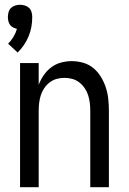

<svg xmlns="http://www.w3.org/2000/svg" viewBox="-20 -784 540 804"><path d="M54 -564 14 -601Q27 -614 36.5 -630Q46 -646 51 -663Q43 -665 35 -669Q27 -673 22 -680Q17 -687 15 -695.5Q13 -704 13 -713Q13 -723 16 -733.5Q19 -744 26.5 -751Q34 -758 44 -761Q54 -764 64 -764Q74 -764 84 -761Q94 -758 101.5 -751Q109 -744 112 -733.5Q115 -723 115 -713Q115 -692 111.5 -672Q108 -652 100 -632.5Q92 -613 80.5 -596Q69 -579 54 -564ZM64 0V-520H142V-429Q150 -450 163 -469Q176 -488 194.5 -502Q213 -516 235.5 -522Q258 -528 280 -528Q305 -528 329 -521Q353 -514 371.5 -498.5Q390 -483 403 -461.5Q416 -440 423.5 -416.5Q431 -393 433.5 -368.5Q436 -344 436 -320V0H358V-320Q358 -337 356 -353.5Q354 -370 349 -385.5Q344 -401 334.5 -415Q325 -429 312 -439Q299 -449 283 -453.5Q267 -458 250 -458Q233 -458 217 -453.5Q201 -449 188 -439Q175 -429 165.5 -415Q156 -401 151 -385.5Q146 -370 144 -353.5Q142 -337 142 -320V0Z"/></svg>

Font: Iosevka www.saffi
Style: Regular
Weight: 400
Monospace: yes
Designer: Belleve Invis
Foundry: Belleve Invis
Version: Version 22.0.2; ttfautohint (v1.8.3)